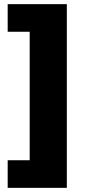

<svg xmlns="http://www.w3.org/2000/svg" viewBox="-20 -725 445 925"><path d="M17 180V47H123V-572H17V-705H302V180Z"/></svg>

Font: Nunito Sans 11pt Black
Style: Regular
Weight: 900
Version: Version 3.101;gftools[0.9.27]